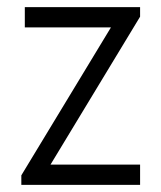

<svg xmlns="http://www.w3.org/2000/svg" viewBox="-20 -520 454 540"><path d="M40 0V-26.9L292 -442.9H49.8V-500H374V-473.1L122.1 -57.1H374V0Z"/></svg>

Font: Abel
Style: Regular
Weight: 400
Designer: Matthew Desmond
Foundry: Matthew Desmond
Version: Version 1.002